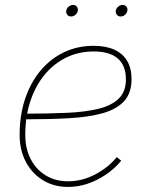

<svg xmlns="http://www.w3.org/2000/svg" viewBox="-20 -736 591 764"><path d="M250.5 7.8Q194.3 7.8 150.9 -18.8Q107.4 -45.4 82.8 -92Q58.1 -138.7 58.1 -199.2Q58.1 -276.9 79.6 -341.8Q101.1 -406.7 140.6 -454.3Q180.2 -502 234.1 -527.8Q288.1 -553.7 352.5 -553.7Q401.4 -553.7 435.1 -538.3Q468.8 -522.9 486.1 -493.4Q503.4 -463.9 503.4 -421.4Q503.4 -365.7 473.9 -333.5Q444.3 -301.3 388.9 -285.6Q333.5 -270 254.6 -265.6Q175.8 -261.2 77.6 -261.2V-283.7Q168.5 -283.7 242.7 -286.9Q316.9 -290 370.1 -302.7Q423.3 -315.4 452.1 -343.3Q481 -371.1 481 -419.9Q481 -475.6 448.5 -503.4Q416 -531.2 352.5 -531.2Q293 -531.2 243.2 -506.8Q193.4 -482.4 157 -438Q120.6 -393.6 100.6 -332.8Q80.6 -272 80.6 -199.2Q80.6 -144 102.3 -102.5Q124 -61 162.4 -37.8Q200.7 -14.6 250.5 -14.6Q306.6 -14.6 358.4 -41.7Q410.2 -68.8 444.8 -110.8L462.4 -96.7Q424.8 -50.8 367.9 -21.5Q311 7.8 250.5 7.8ZM460 -670.4Q450.7 -670.4 445.1 -677.2Q439.5 -684.1 440.9 -693.4Q442.4 -703.1 450.4 -709.7Q458.5 -716.3 468.3 -716.3Q477.5 -716.3 482.9 -709.7Q488.3 -703.1 486.8 -693.4Q485.4 -684.1 477.5 -677.2Q469.7 -670.4 460 -670.4ZM262.7 -670.4Q253.4 -670.4 247.8 -677.2Q242.2 -684.1 243.7 -693.4Q245.1 -703.1 253.2 -709.7Q261.2 -716.3 271 -716.3Q280.3 -716.3 285.6 -709.7Q291 -703.1 289.6 -693.4Q288.1 -684.1 280.3 -677.2Q272.5 -670.4 262.7 -670.4Z"/></svg>

Font: Inter Thin
Style: Italic
Weight: 250
Italic angle: -9.3988°
Designer: Rasmus Andersson
Foundry: rsms
Version: Version 4.001;git-66647c0bb